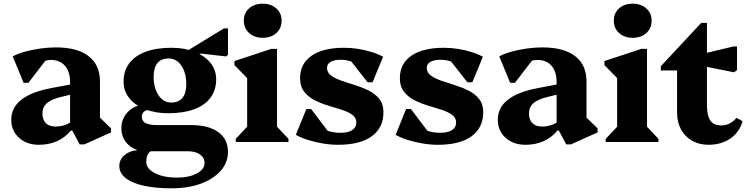

<svg xmlns="http://www.w3.org/2000/svg" viewBox="-20 -770 4056 1041"><path d="M412 13 372 -62H360V-323Q360 -381 332.5 -413Q305 -445 256 -445Q228 -445 203.5 -431Q179 -417 164 -393L165 -489H263L134 -321H108L49 -464Q73 -478 112 -489Q151 -500 195.5 -506.5Q240 -513 283 -513Q399 -513 460.5 -465.5Q522 -418 522 -328V-100L479 -174L582 -74V-52L437 13ZM191 15Q125 15 83 -23Q41 -61 41 -121Q41 -252 261 -293L383 -316V-262L309 -244Q257 -231 233.5 -210Q210 -189 210 -155Q210 -121 228.5 -102.5Q247 -84 280 -84Q336 -84 375 -116V-62H364Q333 -24 289 -4.5Q245 15 191 15Z M911 251Q821 251 757.5 236.5Q694 222 660.5 195Q627 168 627 130Q627 96 654 72Q681 48 722 45V8H797V50Q773 66 773 107Q773 145 820 169Q867 193 941 193Q1005 193 1047 170.5Q1089 148 1089 114Q1089 85 1064.5 67.5Q1040 50 996 50H774Q713 50 675.5 14.5Q638 -21 638 -77Q638 -108 652 -134Q666 -160 690 -178Q714 -196 745 -200L791 -174Q771 -174 760 -164Q749 -154 749 -136Q749 -114 769 -103Q789 -92 828 -92H1014Q1110 -92 1163 -54Q1216 -16 1216 53Q1216 111 1177 155.5Q1138 200 1069.5 225.5Q1001 251 911 251ZM892 -156Q821 -156 766 -178Q711 -200 680.5 -238.5Q650 -277 650 -327Q650 -386 681 -427Q712 -468 770 -489.5Q828 -511 910 -511Q981 -511 1036 -489Q1091 -467 1121.5 -428.5Q1152 -390 1152 -340Q1152 -282 1121.5 -240.5Q1091 -199 1032.5 -177.5Q974 -156 892 -156ZM908 -214Q948 -214 969 -239Q990 -264 990 -313Q990 -375 963.5 -414Q937 -453 894 -453Q854 -453 833.5 -428Q813 -403 813 -354Q813 -293 839.5 -253.5Q866 -214 908 -214ZM950 -467 1194 -616H1216V-473L1207 -464L1063 -480V-467Z M1258 0V-17L1336 -100L1320 -72V-378L1363 -303L1251 -417V-439L1451 -505H1482V-71L1467 -99L1544 -17V0ZM1404 -565Q1359 -565 1330.5 -591Q1302 -617 1302 -658Q1302 -699 1330.5 -724.5Q1359 -750 1404 -750Q1450 -750 1478.5 -724Q1507 -698 1507 -658Q1507 -617 1478.5 -591Q1450 -565 1404 -565Z M1813 15Q1773 15 1731 8Q1689 1 1650.5 -11Q1612 -23 1584 -39L1641 -179H1667L1794 -11H1698L1697 -105Q1713 -79 1747 -64.5Q1781 -50 1826 -50Q1867 -50 1889.5 -64.5Q1912 -79 1912 -106Q1912 -132 1889.5 -148Q1867 -164 1832.5 -175Q1798 -186 1759.5 -197.5Q1721 -209 1686.5 -226.5Q1652 -244 1629.5 -272.5Q1607 -301 1607 -346Q1607 -425 1669.5 -468Q1732 -511 1846 -511Q1883 -511 1921 -505Q1959 -499 1995 -488Q2031 -477 2057 -462L2000 -324H1973L1845 -487H1943L1944 -393Q1929 -418 1896 -432Q1863 -446 1827 -446Q1792 -446 1772.5 -434.5Q1753 -423 1753 -402Q1753 -376 1775.5 -360Q1798 -344 1833 -332Q1868 -320 1906.5 -308Q1945 -296 1980 -278.5Q2015 -261 2037 -233Q2059 -205 2059 -162Q2059 -77 1995.5 -31Q1932 15 1813 15Z M2354 15Q2314 15 2272 8Q2230 1 2191.5 -11Q2153 -23 2125 -39L2182 -179H2208L2335 -11H2239L2238 -105Q2254 -79 2288 -64.5Q2322 -50 2367 -50Q2408 -50 2430.5 -64.5Q2453 -79 2453 -106Q2453 -132 2430.5 -148Q2408 -164 2373.5 -175Q2339 -186 2300.5 -197.5Q2262 -209 2227.5 -226.5Q2193 -244 2170.5 -272.5Q2148 -301 2148 -346Q2148 -425 2210.5 -468Q2273 -511 2387 -511Q2424 -511 2462 -505Q2500 -499 2536 -488Q2572 -477 2598 -462L2541 -324H2514L2386 -487H2484L2485 -393Q2470 -418 2437 -432Q2404 -446 2368 -446Q2333 -446 2313.5 -434.5Q2294 -423 2294 -402Q2294 -376 2316.5 -360Q2339 -344 2374 -332Q2409 -320 2447.5 -308Q2486 -296 2521 -278.5Q2556 -261 2578 -233Q2600 -205 2600 -162Q2600 -77 2536.5 -31Q2473 15 2354 15Z M3050 13 3010 -62H2998V-323Q2998 -381 2970.5 -413Q2943 -445 2894 -445Q2866 -445 2841.5 -431Q2817 -417 2802 -393L2803 -489H2901L2772 -321H2746L2687 -464Q2711 -478 2750 -489Q2789 -500 2833.5 -506.5Q2878 -513 2921 -513Q3037 -513 3098.5 -465.5Q3160 -418 3160 -328V-100L3117 -174L3220 -74V-52L3075 13ZM2829 15Q2763 15 2721 -23Q2679 -61 2679 -121Q2679 -252 2899 -293L3021 -316V-262L2947 -244Q2895 -231 2871.5 -210Q2848 -189 2848 -155Q2848 -121 2866.5 -102.5Q2885 -84 2918 -84Q2974 -84 3013 -116V-62H3002Q2971 -24 2927 -4.5Q2883 15 2829 15Z M3264 0V-17L3342 -100L3326 -72V-378L3369 -303L3257 -417V-439L3457 -505H3488V-71L3473 -99L3550 -17V0ZM3410 -565Q3365 -565 3336.5 -591Q3308 -617 3308 -658Q3308 -699 3336.5 -724.5Q3365 -750 3410 -750Q3456 -750 3484.5 -724Q3513 -698 3513 -658Q3513 -617 3484.5 -591Q3456 -565 3410 -565Z M3821 15Q3771 15 3732.5 -7Q3694 -29 3672.5 -68Q3651 -107 3651 -159V-462L3694 -388H3563V-411L3782 -646H3813V-198Q3813 -143 3831.5 -116.5Q3850 -90 3890 -90Q3939 -90 3973 -131L4006 -113Q3990 -54 3940.5 -19.5Q3891 15 3821 15ZM3960 -378 3760 -418V-471L3956 -518H3976V-390Z"/></svg>

Font: Platypi Light
Style: Bold
Weight: 700
Version: Version 1.200